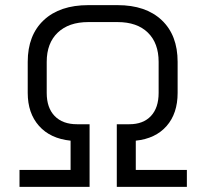

<svg xmlns="http://www.w3.org/2000/svg" viewBox="-20 -728 804 748"><path d="M56 -66H255V-180Q176 -188 132 -237.5Q88 -287 88 -366V-487Q88 -591 150.5 -649.5Q213 -708 324 -708H438Q548 -708 610 -649.5Q672 -591 672 -487V-366Q672 -286 629 -237Q586 -188 509 -180V-66H708V0H435V-244H484Q538 -244 568 -276Q598 -308 598 -366V-487Q598 -560 556 -601Q514 -642 438 -642H324Q248 -642 205 -601Q162 -560 162 -487V-366Q162 -308 193 -276Q224 -244 280 -244H329V0H56Z"/></svg>

Font: Bai Jamjuree
Style: Regular
Weight: 400
Designer: Katatrad Aksorn Co.,Ltd.
Foundry: Cadson Demak Co.,Ltd.
Version: Version 1.000; ttfautohint (v1.6)